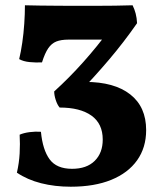

<svg xmlns="http://www.w3.org/2000/svg" viewBox="-20 -698 613 727"><path d="M248 9Q187.6 9 135.6 -4.2Q83.6 -17.4 44 -44.2Q52.4 -81 54.4 -117Q56.4 -153 54.4 -188Q70 -194.8 92.2 -197.7Q114.4 -200.6 135 -199Q141.6 -130.4 168 -94.6Q194.4 -58.8 252.8 -58.8Q308 -58.8 338.5 -88.8Q369 -118.8 369 -169.6Q369 -229.8 326.2 -260.3Q283.4 -290.8 205.8 -290.8Q196.8 -301.4 191 -319.5Q185.2 -337.6 185.2 -351.8Q242 -403.2 295.2 -462.8Q348.4 -522.4 392 -582L399.8 -548H239.2Q211.4 -548 193.4 -540.9Q175.4 -533.8 162.7 -515.3Q150 -496.8 139 -461.8Q116.2 -460.6 92.4 -462.9Q68.6 -465.2 52.6 -474.2Q59.2 -501.2 64.3 -536.3Q69.4 -571.4 71.9 -608.5Q74.4 -645.6 74.4 -678Q95.6 -677.4 131.4 -676.9Q167.2 -676.4 206.5 -676.2Q245.8 -676 276.8 -676Q309.4 -676 344.6 -676Q379.8 -676 415.1 -676.5Q450.4 -677 482 -678Q489.4 -663.2 493.7 -646.7Q498 -630.2 499 -610.2Q449.4 -538.8 392.9 -472.2Q336.4 -405.6 276.2 -343.6L303.4 -387.8Q412.8 -387.8 473.1 -340.6Q533.4 -293.4 533.4 -205.4Q533.4 -139.2 499.2 -91.1Q465 -43 401.2 -17Q337.4 9 248 9Z"/></svg>

Font: Vollkorn
Style: Regular
Weight: 400
Designer: Friedrich Althausen
Foundry: Friedrich Althausen
Version: Version 4.104